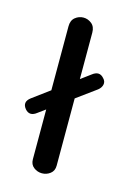

<svg xmlns="http://www.w3.org/2000/svg" viewBox="-99 -477 353 530"><g transform="rotate(15 78.0 -212.5)"><path d="M74 10Q61 10 50.5 2Q40 -6 40 -21V-401Q40 -418 50.5 -426.5Q61 -435 74 -435Q87 -435 97.5 -426.5Q108 -418 108 -401V-21Q108 -6 97.5 2Q87 10 74 10ZM-14 -149Q-29 -167 -9 -182L136 -289Q155 -304 169 -288Q177 -280 175 -270.5Q173 -261 164 -254L19 -148Q0 -133 -14 -149Z"/></g></svg>

Font: Dongle
Style: Regular
Weight: 400
Designer: Yanghee Ryu
Foundry: Yanghee Ryu
Version: Version 2.000